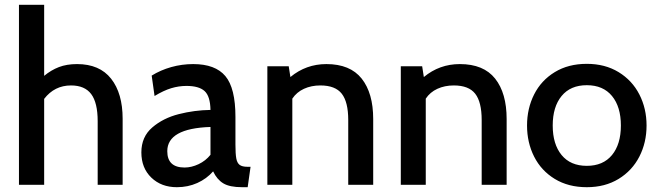

<svg xmlns="http://www.w3.org/2000/svg" viewBox="-20 -770 2744 800"><path d="M491 -275V0H387V-265Q387 -342 360 -378Q333 -414 276 -414Q207 -414 164 -358V0H59V-750H164V-454Q193 -478 225.5 -490.5Q258 -503 301 -503Q395 -503 443 -442Q491 -381 491 -275Z M569 -135Q569 -200 614.5 -239Q660 -278 725 -294.5Q790 -311 857 -312Q856 -369 832.5 -390.5Q809 -412 757 -412Q725 -412 693.5 -402.5Q662 -393 624 -370L612 -455Q649 -478 693.5 -490.5Q738 -503 785 -503Q877 -503 919 -453Q961 -403 961 -283V-168Q961 -129 964.5 -110Q968 -91 978.5 -83Q989 -75 1012 -75H1024L1012 10H989Q937 10 910.5 -6Q884 -22 868 -56Q841 -25 802 -7.5Q763 10 717 10Q652 10 610.5 -30Q569 -70 569 -135ZM857 -125V-241Q677 -235 677 -140Q677 -72 749 -72Q778 -72 807.5 -86Q837 -100 857 -125Z M1094 -494H1183L1190 -449Q1255 -503 1340 -503Q1439 -503 1487 -442.5Q1535 -382 1535 -274V0H1431V-270Q1431 -345 1404 -379.5Q1377 -414 1315 -414Q1277 -414 1246.5 -400Q1216 -386 1198 -359V0H1094Z M1650 -494H1739L1746 -449Q1811 -503 1896 -503Q1995 -503 2043 -442.5Q2091 -382 2091 -274V0H1987V-270Q1987 -345 1960 -379.5Q1933 -414 1871 -414Q1833 -414 1802.5 -400Q1772 -386 1754 -359V0H1650Z M2176 -247Q2176 -318 2205.5 -376.5Q2235 -435 2291.5 -469.5Q2348 -504 2425 -504Q2501 -504 2557.5 -469.5Q2614 -435 2644 -376.5Q2674 -318 2674 -247Q2674 -176 2644 -117.5Q2614 -59 2557.5 -24.5Q2501 10 2425 10Q2348 10 2291.5 -24.5Q2235 -59 2205.5 -117.5Q2176 -176 2176 -247ZM2567 -247Q2567 -325 2530 -370Q2493 -415 2425 -415Q2357 -415 2320 -370Q2283 -325 2283 -247Q2283 -169 2320 -124Q2357 -79 2425 -79Q2493 -79 2530 -124Q2567 -169 2567 -247Z"/></svg>

Font: Cabin Medium
Style: Regular
Weight: 500
Designer: Pablo Impallari
Foundry: Pablo Impallari. http://www.impallari.com Igino Marini. http://www.ikern.com
Version: Version 2.001